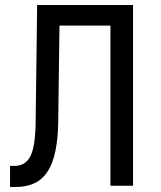

<svg xmlns="http://www.w3.org/2000/svg" viewBox="-20 -740 640 765"><path d="M128 -720H510V0H420V-638H217L212 -254Q210 -119 170 -57Q130 5 43 5H20V-79H38Q82 -79 101.5 -118.5Q121 -158 122 -254Z"/></svg>

Font: JetBrainsMono NF
Style: Regular
Weight: 400
Monospace: yes
Designer: Philipp Nurullin, Konstantin Bulenkov
Foundry: JetBrains
Version: Version 1.0.2; ttfautohint (v1.8.3)